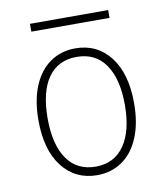

<svg xmlns="http://www.w3.org/2000/svg" viewBox="-77 -721 694 798"><g transform="rotate(-10 270.0 -322.0)"><path d="M68 -255Q68 -338 93 -398.5Q118 -459 164 -491Q210 -523 270 -523Q362 -523 417 -452.5Q472 -382 472 -256Q472 -173 447 -112.5Q422 -52 376 -20Q330 12 270 12Q178 12 123 -58.5Q68 -129 68 -255ZM433 -256Q433 -366 391 -426.5Q349 -487 270 -487Q191 -487 149 -427.5Q107 -368 107 -255Q107 -145 149 -84.5Q191 -24 270 -24Q348 -24 390.5 -85Q433 -146 433 -256ZM103 -656H433V-623H103Z"/></g></svg>

Font: Overpass Thin
Style: Regular
Weight: 100
Designer: Delve Withrington, Thomas Jockin
Foundry: Delve Fonts
Version: Version 3.000;DELV;Overpass